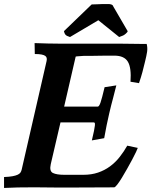

<svg xmlns="http://www.w3.org/2000/svg" viewBox="-50 -926 748 949"><path d="M267 -399H433Q440 -399 447 -419.5Q454 -440 467 -495L525 -504Q518 -474 509 -441.5Q500 -409 490 -366Q483 -337 477 -306.5Q471 -276 465 -243L404 -232Q411 -261 414.5 -278.5Q418 -296 419 -305.5Q420 -315 418.5 -318Q417 -321 413 -321H249L201 -115Q193 -80 211.5 -71Q230 -62 268 -62H362Q402 -62 434.5 -73Q467 -84 493.5 -103.5Q520 -123 541 -149.5Q562 -176 579 -206L631 -195Q630 -191 622.5 -175Q615 -159 603.5 -137.5Q592 -116 578.5 -92Q565 -68 552.5 -47.5Q540 -27 529.5 -13.5Q519 0 514 0Q457 0 399.5 0.5Q342 1 282 1Q268 1 242.5 1Q217 1 190 0.5Q163 0 138 0Q113 0 100 0Q68 0 38 0.5Q8 1 -30 3V-51Q-4 -52 12 -55Q28 -58 37.5 -62.5Q47 -67 51 -73Q55 -79 57 -87L180 -623Q182 -631 181 -638Q180 -645 174 -649.5Q168 -654 155.5 -656.5Q143 -659 122 -659L121 -713Q151 -712 186.5 -711Q222 -710 260 -710H519Q536 -710 557 -710Q578 -710 599 -709.5Q620 -709 640 -709Q660 -709 675 -709Q680 -689 677 -669.5Q674 -650 667 -622Q661 -596 654 -570Q647 -544 637 -515L595 -522Q600 -591 582 -621Q564 -651 515 -651Q498 -651 479 -651Q460 -651 442.5 -650.5Q425 -650 410.5 -650Q396 -650 390 -650H366Q339 -648 331.5 -647.5Q324 -647 324 -646ZM487 -906Q494 -906 501 -903.5Q508 -901 510 -894L581 -772Q581 -770 578.5 -766.5Q576 -763 571 -759Q564 -753 558.5 -750.5Q553 -748 539 -743L436 -826L296 -743Q279 -748 273.5 -754.5Q268 -761 266 -772L403 -904Q406 -904 418 -904.5Q430 -905 433 -905Q444 -906 457.5 -906Q471 -906 487 -906Z"/></svg>

Font: Lusitana
Style: Bold Italic
Weight: 700
Designer: Ana Paula Megda
Foundry: Ana Paula Megda
Version: Version 1.000; ttfautohint (v1.1) -l 8 -r 50 -G 200 -x 14 -D